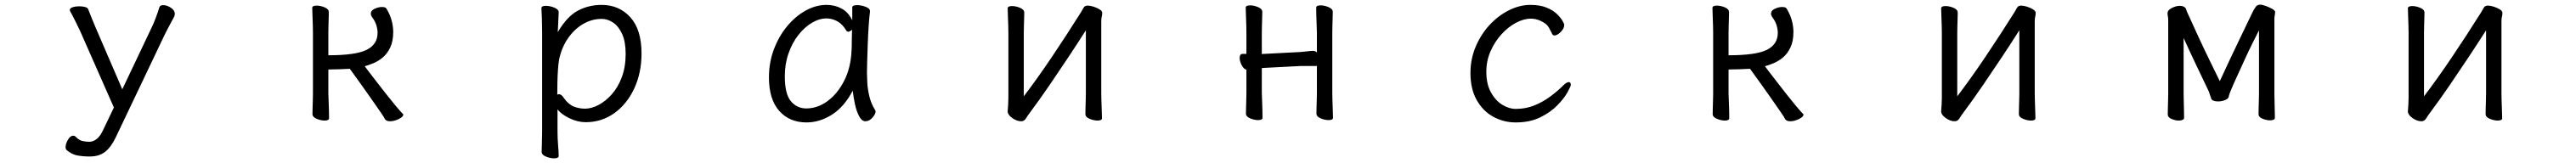

<svg xmlns="http://www.w3.org/2000/svg" viewBox="-20 -507 11040 699"><path d="M356 164Q337 164 313 160Q289 156 266 137Q261 132 261 124Q261 110 271 92.5Q281 75 294 75Q301 75 307 82Q320 95 335 98Q350 101 363 101Q379 101 394.5 89Q410 77 424 46L468 -46L322 -377Q315 -392 302.5 -417Q290 -442 281 -458Q279 -462 279 -464Q279 -472 291.5 -476Q304 -480 319 -480Q333 -480 344.5 -477Q356 -474 358 -467Q365 -449 372.5 -430.5Q380 -412 388 -393L504 -124L627 -383Q637 -403 646.5 -428Q656 -453 663 -476Q666 -485 680 -485Q695 -485 712 -474Q729 -463 729 -447Q729 -441 726 -435Q718 -420 707 -399.5Q696 -379 687 -361L476 82Q456 124 430.5 144Q405 164 366 164Z M1321 -366Q1321 -376 1320.5 -397Q1320 -418 1319 -440Q1318 -462 1318 -473Q1318 -483 1337 -483Q1353 -483 1371 -475.5Q1389 -468 1389 -455Q1389 -447 1388.5 -430.5Q1388 -414 1387.5 -396Q1387 -378 1387 -366V-270Q1505 -270 1551.5 -293.5Q1598 -317 1598 -366Q1598 -382 1592.5 -399.5Q1587 -417 1574 -434Q1569 -442 1569 -448Q1569 -462 1585.5 -469.5Q1602 -477 1617 -477Q1632 -477 1636 -470Q1652 -443 1658.5 -418Q1665 -393 1665 -370Q1665 -330 1652 -303Q1639 -276 1619.5 -260Q1600 -244 1579 -235.5Q1558 -227 1543 -223Q1544 -221 1557.5 -203.5Q1571 -186 1591 -160Q1611 -134 1633 -106Q1655 -78 1674.5 -54.5Q1694 -31 1705 -20Q1708 -19 1708 -15Q1708 -6 1688.5 3.5Q1669 13 1651 13Q1635 13 1629 3Q1626 -4 1612.5 -23.5Q1599 -43 1568 -87.5Q1537 -132 1479 -212Q1460 -211 1433.5 -210Q1407 -209 1387 -209V-106Q1387 -100 1388 -79Q1389 -58 1389.5 -35Q1390 -12 1390 0Q1390 10 1371 10Q1355 10 1337 2.5Q1319 -5 1319 -18Q1319 -26 1319.5 -44.5Q1320 -63 1320.5 -81Q1321 -99 1321 -106Z M2303 -368Q2303 -399 2302 -427Q2301 -455 2300 -472Q2300 -482 2319 -482Q2336 -482 2355 -474.5Q2374 -467 2374 -454Q2374 -448 2373 -432Q2372 -416 2371.5 -398.5Q2371 -381 2370 -369Q2410 -437 2456.5 -461.5Q2503 -486 2558 -486Q2633 -486 2681 -433Q2729 -380 2729 -278Q2729 -194 2697.5 -127Q2666 -60 2612 -21.5Q2558 17 2490 17Q2455 17 2420 0Q2385 -17 2369 -38V56Q2369 87 2371.5 116Q2374 145 2374 162Q2374 172 2354 172Q2338 172 2319.5 164.5Q2301 157 2301 144Q2301 132 2302 106.5Q2303 81 2303 55ZM2368 -101Q2372 -103 2375 -103Q2386 -103 2396 -87Q2416 -59 2439 -50Q2462 -41 2487 -41Q2514 -41 2544 -56.5Q2574 -72 2601 -102Q2628 -132 2644.5 -176Q2661 -220 2661 -276Q2661 -328 2646 -361Q2631 -394 2607.5 -410Q2584 -426 2558 -426Q2516 -426 2478.5 -404Q2441 -382 2414 -343Q2387 -304 2376 -253Q2373 -237 2371 -209Q2369 -181 2368.5 -152Q2368 -123 2368 -101Z M3708 -457Q3705 -435 3702.5 -398.5Q3700 -362 3698.5 -321.5Q3697 -281 3696 -246Q3695 -211 3695 -193Q3695 -179 3696.5 -151.5Q3698 -124 3705.5 -93Q3713 -62 3730 -35Q3732 -31 3732 -29Q3732 -18 3718.5 -2.5Q3705 13 3688 13Q3673 13 3661.5 -8.5Q3650 -30 3643.5 -60.5Q3637 -91 3634 -118Q3597 -48 3544.5 -15Q3492 18 3436 18Q3363 18 3319 -31.5Q3275 -81 3275 -175Q3275 -239 3296 -295Q3317 -351 3352.5 -394Q3388 -437 3432 -461.5Q3476 -486 3522 -486Q3557 -486 3586 -470.5Q3615 -455 3632 -420V-475Q3632 -485 3653 -485Q3670 -485 3689 -478Q3708 -471 3708 -459ZM3631 -380Q3622 -371 3614 -371Q3610 -371 3607 -375Q3590 -404 3567.5 -416Q3545 -428 3522 -428Q3491 -428 3459.5 -409.5Q3428 -391 3401.5 -357.5Q3375 -324 3359 -278.5Q3343 -233 3343 -180Q3343 -104 3369 -73Q3395 -42 3435 -42Q3483 -42 3526 -73.5Q3569 -105 3597.5 -161Q3626 -217 3629 -291Q3630 -305 3630 -330Q3630 -355 3631 -380Z M4633 -377Q4600 -325 4559.5 -264Q4519 -203 4477 -141.5Q4435 -80 4394 -25Q4384 -12 4376.5 0.5Q4369 13 4356 13Q4337 13 4317.5 -1Q4298 -15 4298 -29V-31Q4299 -40 4300 -57Q4301 -74 4301 -86V-364Q4301 -374 4300.5 -395Q4300 -416 4299 -438Q4298 -460 4298 -471Q4298 -481 4317 -481Q4333 -481 4351 -473.5Q4369 -466 4369 -453Q4369 -445 4368.5 -428.5Q4368 -412 4367.5 -394Q4367 -376 4367 -364V-94Q4425 -170 4488.5 -264.5Q4552 -359 4613 -456Q4618 -464 4623 -473.5Q4628 -483 4641 -483Q4651 -483 4665.5 -478.5Q4680 -474 4691.5 -467Q4703 -460 4703 -452Q4703 -442 4701 -435.5Q4699 -429 4699 -415V-106Q4699 -100 4699.5 -79Q4700 -58 4701 -35Q4702 -12 4702 0Q4702 10 4683 10Q4667 10 4649 2.5Q4631 -5 4631 -18Q4631 -26 4631.5 -44.5Q4632 -63 4632.5 -81Q4633 -99 4633 -106Z M5623 -224H5554L5400 -216Q5397 -216 5393.5 -215.5Q5390 -215 5387 -215V-108Q5387 -102 5388 -81Q5389 -60 5389.5 -37Q5390 -14 5390 -2Q5390 8 5371 8Q5355 8 5337 0.5Q5319 -7 5319 -20Q5319 -28 5319.5 -46.5Q5320 -65 5320.5 -83Q5321 -101 5321 -108V-208Q5309 -211 5300.5 -228Q5292 -245 5292 -258Q5292 -276 5305 -276H5321V-367Q5321 -377 5320.5 -398Q5320 -419 5319 -441Q5318 -463 5318 -474Q5318 -484 5337 -484Q5353 -484 5371 -476.5Q5389 -469 5389 -456Q5389 -448 5388.5 -431.5Q5388 -415 5387.5 -397Q5387 -379 5387 -367V-275Q5390 -276 5393.5 -276Q5397 -276 5399 -276L5553 -284Q5568 -285 5582.5 -287Q5597 -289 5607 -289Q5616 -289 5623 -282V-367Q5623 -377 5622 -398Q5621 -419 5620.5 -441Q5620 -463 5620 -474Q5620 -484 5639 -484Q5655 -484 5673 -476.5Q5691 -469 5691 -456Q5691 -448 5690.5 -431.5Q5690 -415 5689.5 -397Q5689 -379 5689 -367V-108Q5689 -102 5689.5 -81Q5690 -60 5691 -37Q5692 -14 5692 -2Q5692 8 5673 8Q5657 8 5639 0.5Q5621 -7 5621 -20Q5621 -28 5621.5 -46.5Q5622 -65 5622.5 -83Q5623 -101 5623 -108Z M6711 -143Q6711 -137 6697 -111.5Q6683 -86 6654 -56Q6625 -26 6580.5 -4Q6536 18 6475 18Q6423 18 6378.5 -6.5Q6334 -31 6307.5 -78.5Q6281 -126 6281 -194Q6281 -254 6303.5 -307Q6326 -360 6363 -400Q6400 -440 6446 -463Q6492 -486 6538 -486Q6579 -486 6607 -474.5Q6635 -463 6651.5 -447Q6668 -431 6675.5 -417.5Q6683 -404 6683 -401Q6683 -385 6668 -370Q6653 -355 6641 -355Q6635 -355 6632 -360Q6625 -374 6618 -387Q6611 -400 6600 -407Q6571 -427 6540 -427Q6509 -427 6475.5 -409Q6442 -391 6413.5 -359.5Q6385 -328 6367 -287Q6349 -246 6349 -199Q6349 -147 6368.5 -111.5Q6388 -76 6417 -58Q6446 -40 6475 -40Q6518 -40 6555 -55Q6592 -70 6623.5 -93.5Q6655 -117 6678 -140Q6693 -155 6702 -155Q6711 -155 6711 -143Z M7321 -366Q7321 -376 7320.5 -397Q7320 -418 7319 -440Q7318 -462 7318 -473Q7318 -483 7337 -483Q7353 -483 7371 -475.5Q7389 -468 7389 -455Q7389 -447 7388.5 -430.5Q7388 -414 7387.5 -396Q7387 -378 7387 -366V-270Q7505 -270 7551.5 -293.5Q7598 -317 7598 -366Q7598 -382 7592.5 -399.5Q7587 -417 7574 -434Q7569 -442 7569 -448Q7569 -462 7585.5 -469.5Q7602 -477 7617 -477Q7632 -477 7636 -470Q7652 -443 7658.5 -418Q7665 -393 7665 -370Q7665 -330 7652 -303Q7639 -276 7619.5 -260Q7600 -244 7579 -235.5Q7558 -227 7543 -223Q7544 -221 7557.5 -203.5Q7571 -186 7591 -160Q7611 -134 7633 -106Q7655 -78 7674.5 -54.5Q7694 -31 7705 -20Q7708 -19 7708 -15Q7708 -6 7688.5 3.5Q7669 13 7651 13Q7635 13 7629 3Q7626 -4 7612.5 -23.5Q7599 -43 7568 -87.5Q7537 -132 7479 -212Q7460 -211 7433.5 -210Q7407 -209 7387 -209V-106Q7387 -100 7388 -79Q7389 -58 7389.5 -35Q7390 -12 7390 0Q7390 10 7371 10Q7355 10 7337 2.5Q7319 -5 7319 -18Q7319 -26 7319.5 -44.5Q7320 -63 7320.5 -81Q7321 -99 7321 -106Z M8633 -377Q8600 -325 8559.5 -264Q8519 -203 8477 -141.5Q8435 -80 8394 -25Q8384 -12 8376.5 0.5Q8369 13 8356 13Q8337 13 8317.5 -1Q8298 -15 8298 -29V-31Q8299 -40 8300 -57Q8301 -74 8301 -86V-364Q8301 -374 8300.5 -395Q8300 -416 8299 -438Q8298 -460 8298 -471Q8298 -481 8317 -481Q8333 -481 8351 -473.5Q8369 -466 8369 -453Q8369 -445 8368.5 -428.5Q8368 -412 8367.5 -394Q8367 -376 8367 -364V-94Q8425 -170 8488.5 -264.5Q8552 -359 8613 -456Q8618 -464 8623 -473.5Q8628 -483 8641 -483Q8651 -483 8665.5 -478.5Q8680 -474 8691.5 -467Q8703 -460 8703 -452Q8703 -442 8701 -435.5Q8699 -429 8699 -415V-106Q8699 -100 8699.5 -79Q8700 -58 8701 -35Q8702 -12 8702 0Q8702 10 8683 10Q8667 10 8649 2.5Q8631 -5 8631 -18Q8631 -26 8631.5 -44.5Q8632 -63 8632.5 -81Q8633 -99 8633 -106Z M9660 -377Q9647 -352 9630 -317.5Q9613 -283 9596 -245.5Q9579 -208 9564 -175.5Q9549 -143 9540 -121Q9531 -99 9531 -96Q9531 -85 9516 -78.5Q9501 -72 9484 -72Q9474 -72 9465.5 -75Q9457 -78 9455 -85Q9452 -94 9448.5 -104.5Q9445 -115 9442 -121Q9418 -171 9389 -232Q9360 -293 9337 -344V-106Q9337 -100 9337.5 -79Q9338 -58 9338.5 -35.5Q9339 -13 9339 -1Q9339 4 9332.5 7Q9326 10 9317 10Q9301 10 9285 3Q9269 -4 9269 -16Q9269 -24 9269.5 -43Q9270 -62 9270.5 -80.5Q9271 -99 9271 -106V-422Q9271 -430 9269.5 -437Q9268 -444 9268 -450Q9268 -452 9268.5 -453.5Q9269 -455 9269 -456Q9271 -465 9288 -473.5Q9305 -482 9321 -482Q9331 -482 9338 -478Q9346 -474 9348 -466.5Q9350 -459 9353 -453Q9376 -402 9400.5 -349Q9425 -296 9449 -247Q9473 -198 9492 -159Q9514 -207 9539 -260Q9564 -313 9588.5 -363.5Q9613 -414 9633 -456Q9638 -466 9645 -476.5Q9652 -487 9665 -487Q9674 -487 9689 -481.5Q9704 -476 9716.5 -469Q9729 -462 9729 -456Q9729 -449 9727.5 -441.5Q9726 -434 9726 -425V-106Q9726 -96 9726.5 -75Q9727 -54 9727.5 -33.5Q9728 -13 9728 -1Q9728 4 9722 6.5Q9716 9 9708 9Q9692 9 9675 2Q9658 -5 9658 -18Q9658 -26 9658.5 -44.5Q9659 -63 9659.5 -81Q9660 -99 9660 -106Z M10633 -377Q10600 -325 10559.5 -264Q10519 -203 10477 -141.5Q10435 -80 10394 -25Q10384 -12 10376.5 0.5Q10369 13 10356 13Q10337 13 10317.5 -1Q10298 -15 10298 -29V-31Q10299 -40 10300 -57Q10301 -74 10301 -86V-364Q10301 -374 10300.5 -395Q10300 -416 10299 -438Q10298 -460 10298 -471Q10298 -481 10317 -481Q10333 -481 10351 -473.5Q10369 -466 10369 -453Q10369 -445 10368.5 -428.5Q10368 -412 10367.5 -394Q10367 -376 10367 -364V-94Q10425 -170 10488.5 -264.5Q10552 -359 10613 -456Q10618 -464 10623 -473.5Q10628 -483 10641 -483Q10651 -483 10665.5 -478.5Q10680 -474 10691.5 -467Q10703 -460 10703 -452Q10703 -442 10701 -435.5Q10699 -429 10699 -415V-106Q10699 -100 10699.5 -79Q10700 -58 10701 -35Q10702 -12 10702 0Q10702 10 10683 10Q10667 10 10649 2.5Q10631 -5 10631 -18Q10631 -26 10631.5 -44.5Q10632 -63 10632.5 -81Q10633 -99 10633 -106Z"/></svg>

Font: QiushuiShotai
Style: Regular
Weight: 600
Designer: Fontworks Inc.
Foundry: Fontworks Inc.
Version: Version 1.250